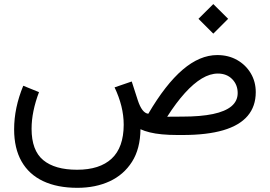

<svg xmlns="http://www.w3.org/2000/svg" viewBox="-20 -649 1297 923"><path d="M934.1 -558.6 1005.4 -487.3 1076.7 -558.6 1005.4 -629.4ZM856 -88.4 783.7 -87.9Q827.1 -155.8 868.9 -201.9Q910.6 -248 950.2 -271.7Q989.7 -295.4 1027.3 -295.4Q1069.8 -295.4 1096.2 -268.6Q1122.6 -241.7 1122.6 -201.7Q1122.6 -163.6 1092.8 -138.4Q1063 -113.3 1003.7 -100.8Q944.3 -88.4 856 -88.4ZM167.5 -206.1 91.8 -236.8Q69.8 -183.6 58.8 -131.1Q47.9 -78.6 47.9 -27.3Q47.9 64 83.5 126.7Q119.1 189.5 187.3 221.7Q255.4 253.9 352.1 253.9Q439 253.9 506.8 222.7Q574.7 191.4 614.5 128.9Q654.3 66.4 655.3 -27.8Q674.3 -19 700 -12.7Q725.6 -6.3 758.8 -3.2Q792 0 833 0H857.9Q975.1 0 1053.2 -22.9Q1131.3 -45.9 1170.4 -91.8Q1209.5 -137.7 1209.5 -206.1Q1209.5 -256.3 1185.5 -296.6Q1161.6 -336.9 1119.9 -360.6Q1078.1 -384.3 1024.4 -384.3Q940.4 -384.3 858.2 -314Q775.9 -243.7 692.9 -102.1Q677.2 -104 664.8 -120.4Q652.3 -136.7 642.1 -168L613.3 -257.3L530.8 -229Q552.2 -184.1 563.5 -138.9Q574.7 -93.8 574.7 -48.8Q574.2 60.1 516.8 113.5Q459.5 167 350.6 167Q243.7 167 187.7 120.6Q131.8 74.2 131.8 -29.8Q131.8 -71.8 140.9 -115.7Q149.9 -159.7 167.5 -206.1Z"/></svg>

Font: Vazir Variable Regular
Style: Regular
Weight: 400
Designer: Saber Rastikerdar
Foundry: Saber Rastikerdar
Version: Version 30.1.0